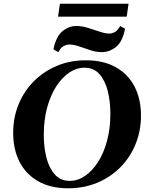

<svg xmlns="http://www.w3.org/2000/svg" viewBox="-20 -1005 804 1035"><path d="M443 -680Q538 -680 604.5 -642.5Q671 -605 705.5 -538Q740 -471 740 -382Q740 -300 711 -228.5Q682 -157 629 -103.5Q576 -50 504.5 -20Q433 10 348 10Q253 10 186.5 -27.5Q120 -65 85.5 -132.5Q51 -200 51 -288Q51 -371 80 -442Q109 -513 162 -566.5Q215 -620 286.5 -650Q358 -680 443 -680ZM356 -30Q399 -30 438 -56.5Q477 -83 508 -131Q539 -179 557 -245.5Q575 -312 575 -392Q575 -457 561 -513.5Q547 -570 516.5 -605Q486 -640 435 -640Q392 -640 353 -613.5Q314 -587 283 -539Q252 -491 234 -424.5Q216 -358 216 -278Q216 -213 230 -156.5Q244 -100 275 -65Q306 -30 356 -30ZM628 -865 654 -850Q641 -781 606 -752.5Q571 -724 529 -724Q499 -724 467 -734.5Q435 -745 406 -755Q377 -765 354 -765Q340 -765 324.5 -757.5Q309 -750 294 -724L268 -739Q282 -808 316.5 -836.5Q351 -865 391 -865Q421 -865 453.5 -855Q486 -845 516.5 -834.5Q547 -824 570 -824Q582 -824 597 -831Q612 -838 628 -865ZM303 -985H673L663 -915H293Z"/></svg>

Font: Brygada 1918
Style: Bold Italic
Weight: 700
Italic angle: -8°
Designer: Mateusz Machalski | Borys Kosmynka | Przemek Hoffer
Foundry: NIEPODLEGLA 2018
Version: Version 3.006